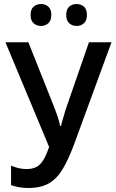

<svg xmlns="http://www.w3.org/2000/svg" viewBox="-20 -924 575 954"><path d="M347 -204Q320 -132 291.5 -84Q263 -36 223 -13Q183 10 121 10Q98 10 76 6.5Q54 3 35 -4V-101Q53 -93 72.5 -88.5Q92 -84 112 -84Q141 -84 161 -94.5Q181 -105 195.5 -129Q210 -153 224 -194L7 -714H121L253 -382Q260 -364 267 -342.5Q274 -321 279 -298H283Q288 -319 294.5 -339.5Q301 -360 306 -379L422 -714H534ZM132 -849Q132 -878 147 -891Q162 -904 184 -904Q205 -904 220 -891Q235 -878 235 -850Q235 -822 220 -808.5Q205 -795 184 -795Q162 -795 147 -808.5Q132 -822 132 -849ZM309 -849Q309 -878 324 -891Q339 -904 360 -904Q382 -904 397 -891Q412 -878 412 -850Q412 -822 397 -808.5Q382 -795 361 -795Q339 -795 324 -808.5Q309 -822 309 -849Z"/></svg>

Font: Noto Sans Display SemiCondensed Medium
Style: Regular
Weight: 500
Width: 4
Designer: Monotype Design Team
Foundry: Monotype Imaging Inc.
Version: Version 2.003